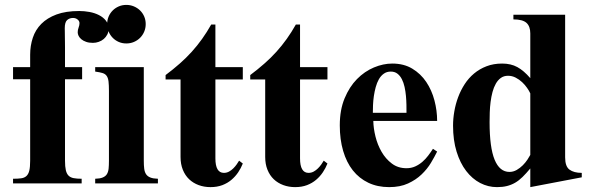

<svg xmlns="http://www.w3.org/2000/svg" viewBox="-20 -748 2406 783"><path d="M314.9 -424.8H245.1V-92.8Q245.1 -68.4 248.5 -53.7Q252 -39.1 259.8 -31.5Q267.6 -23.9 280.5 -21.5Q293.5 -19 313 -19V0H33.2V-19Q52.7 -19 65.9 -20.8Q79.1 -22.5 87.4 -29.8Q95.7 -37.1 99.4 -51.8Q103 -66.4 103 -92.8V-424.8H33.2V-474.1H103V-524.9Q103 -561.5 113.8 -594Q124.5 -626.5 148.4 -650.6Q172.4 -674.8 210.4 -689Q248.5 -703.1 303.2 -703.1Q323.7 -703.1 345 -699.2Q366.2 -695.3 383.5 -686.5Q400.9 -677.7 411.9 -663.8Q422.9 -649.9 422.9 -629.9Q422.9 -617.7 417.5 -607.2Q412.1 -596.7 403.3 -589.1Q394.5 -581.5 382.8 -577.4Q371.1 -573.2 358.9 -573.2Q342.8 -573.2 331.1 -577.4Q319.3 -581.5 311.8 -587.9Q304.2 -594.2 300.5 -601.8Q296.9 -609.4 296.9 -616.2Q296.9 -626 300.5 -635.5Q304.2 -645 304.2 -653.8Q304.2 -662.1 296.4 -668.5Q288.6 -674.8 277.8 -674.8Q263.7 -674.8 253.9 -666.3Q244.1 -657.7 244.1 -632.8Q244.1 -626.5 244.4 -617.2Q244.6 -607.9 244.6 -597.4Q244.6 -586.9 244.9 -575.9Q245.1 -564.9 245.1 -555.2V-474.1H314.9Z M574.2 -649.9Q574.2 -633.3 568.1 -618.9Q562 -604.5 551.3 -593.8Q540.5 -583 526.1 -576.9Q511.7 -570.8 495.1 -570.8Q478.5 -570.8 464.4 -576.9Q450.2 -583 439.7 -593.8Q429.2 -604.5 423.1 -618.9Q417 -633.3 417 -649.9Q417 -666.5 423.1 -680.7Q429.2 -694.8 439.7 -705.3Q450.2 -715.8 464.4 -721.9Q478.5 -728 495.1 -728Q511.7 -728 526.1 -721.9Q540.5 -715.8 551.3 -705.3Q562 -694.8 568.1 -680.7Q574.2 -666.5 574.2 -649.9ZM368.2 0V-19Q387.7 -19.5 398.9 -24.2Q410.2 -28.8 415.8 -37.6Q421.4 -46.4 422.9 -60.1Q424.3 -73.7 424.3 -92.8V-377Q424.3 -400.9 422.6 -415.5Q420.9 -430.2 415 -438.5Q409.2 -446.8 397.9 -450.2Q386.7 -453.6 368.2 -456.1V-474.1H566.4V-92.8Q566.4 -73.7 568.1 -60.1Q569.8 -46.4 575.7 -37.6Q581.5 -28.8 593 -24.2Q604.5 -19.5 624 -19V0Z M970.2 -81.1Q962.9 -62.5 951.4 -45.4Q939.9 -28.3 923.8 -14.6Q907.7 -1 886.5 7.1Q865.2 15.1 838.4 15.1Q812.5 15.1 790 6.8Q767.6 -1.5 751.2 -17.1Q734.9 -32.7 725.6 -55.7Q716.3 -78.6 716.3 -107.9V-423.8H655.3V-441.9Q686.5 -465.3 713.1 -488.8Q739.7 -512.2 762.2 -537.1Q784.7 -562 804.2 -589.4Q823.7 -616.7 841.3 -647.9H858.4V-474.1H970.2V-423.8H858.4V-102.1Q858.4 -43 893.1 -43Q904.3 -43 914.1 -48.3Q923.8 -53.7 931.4 -61.3Q939 -68.8 945.1 -77.4Q951.2 -85.9 955.1 -92.8Z M1315.4 -81.1Q1308.1 -62.5 1296.6 -45.4Q1285.2 -28.3 1269 -14.6Q1252.9 -1 1231.7 7.1Q1210.4 15.1 1183.6 15.1Q1157.7 15.1 1135.3 6.8Q1112.8 -1.5 1096.4 -17.1Q1080.1 -32.7 1070.8 -55.7Q1061.5 -78.6 1061.5 -107.9V-423.8H1000.5V-441.9Q1031.7 -465.3 1058.3 -488.8Q1085 -512.2 1107.4 -537.1Q1129.9 -562 1149.4 -589.4Q1168.9 -616.7 1186.5 -647.9H1203.6V-474.1H1315.4V-423.8H1203.6V-102.1Q1203.6 -43 1238.3 -43Q1249.5 -43 1259.3 -48.3Q1269 -53.7 1276.6 -61.3Q1284.2 -68.8 1290.3 -77.4Q1296.4 -85.9 1300.3 -92.8Z M1762.7 -129.9Q1752.4 -108.9 1737.3 -83.7Q1722.2 -58.6 1699.2 -36.6Q1676.3 -14.6 1644 0.2Q1611.8 15.1 1566.9 15.1Q1519.5 15.1 1482.2 -2.7Q1444.8 -20.5 1418.9 -53.2Q1393.1 -85.9 1379.4 -132.6Q1365.7 -179.2 1365.7 -236.8Q1365.7 -299.8 1385.3 -346.9Q1404.8 -394 1435.8 -425.5Q1466.8 -457 1504.9 -472.9Q1543 -488.8 1579.6 -488.8Q1627 -488.8 1661.4 -468Q1695.8 -447.3 1718.3 -413.8Q1740.7 -380.4 1751.7 -338.6Q1762.7 -296.9 1762.7 -254.9H1502.4Q1502.9 -225.1 1511.2 -191.4Q1519.5 -157.7 1536.1 -128.9Q1552.7 -100.1 1577.9 -81.1Q1603 -62 1637.7 -62Q1657.2 -62 1673.3 -69.3Q1689.5 -76.7 1702.6 -88.1Q1715.8 -99.6 1726.3 -113.5Q1736.8 -127.4 1745.6 -141.1ZM1637.7 -288.1Q1637.7 -302.2 1637.5 -320.1Q1637.2 -337.9 1635.5 -356.7Q1633.8 -375.5 1629.9 -393.3Q1626 -411.1 1618.9 -425Q1611.8 -439 1600.8 -447.5Q1589.8 -456.1 1573.7 -456.1Q1557.1 -456.1 1545.2 -447.5Q1533.2 -439 1525.1 -424.8Q1517.1 -410.6 1512.2 -392.6Q1507.3 -374.5 1504.6 -356Q1502 -337.4 1501.2 -319.6Q1500.5 -301.8 1500.5 -288.1Z M2142.6 15.1V-61Q2125.5 -40.5 2110.8 -26.1Q2096.2 -11.7 2080.6 -2.7Q2064.9 6.3 2047.1 10.7Q2029.3 15.1 2006.8 15.1Q1970.7 15.1 1938.2 -1.7Q1905.8 -18.6 1881.1 -50.8Q1856.4 -83 1842 -129.6Q1827.6 -176.3 1827.6 -235.8Q1827.6 -264.2 1832.8 -293.9Q1837.9 -323.7 1848.4 -351.8Q1858.9 -379.9 1875 -404.8Q1891.1 -429.7 1913.3 -448.2Q1935.5 -466.8 1964.1 -477.8Q1992.7 -488.8 2027.8 -488.8Q2063.5 -488.8 2089.8 -474.4Q2116.2 -460 2142.6 -429.2V-611.8Q2142.6 -640.6 2127 -654.8Q2111.3 -668.9 2073.7 -668.9V-688H2284.7V-106Q2284.7 -69.3 2302.5 -56.2Q2320.3 -43 2352.5 -43V-24.9ZM2142.6 -367.2Q2138.2 -377 2129.6 -389.4Q2121.1 -401.9 2109.4 -412.8Q2097.7 -423.8 2083 -431.4Q2068.4 -439 2051.8 -439Q2034.7 -439 2022.5 -430.2Q2010.3 -421.4 2002 -406.7Q1993.7 -392.1 1988.5 -372.8Q1983.4 -353.5 1980.7 -332.5Q1978 -311.5 1977.3 -290Q1976.6 -268.6 1976.6 -250Q1976.6 -146.5 1997.1 -96.7Q2017.6 -46.9 2057.6 -46.9Q2073.2 -46.9 2087.2 -54.9Q2101.1 -63 2112.1 -74Q2123 -85 2130.9 -96.9Q2138.7 -108.9 2142.6 -116.2Z"/></svg>

Font: Tai Heritage Pro
Style: Bold
Weight: 700
Designer: Faah Baccam, Walt Agee, Victor Gaultney, Annie Olsen, Eric Hays
Foundry: SIL International
Version: Version 2.600